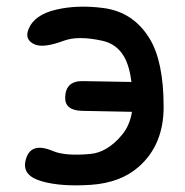

<svg xmlns="http://www.w3.org/2000/svg" viewBox="-20 -535 553 574"><path d="M138.2 -83.5Q174.8 -67.9 249.5 -74.7Q300.8 -79.1 344.7 -131.8Q368.2 -160.2 374.5 -200.7L226.1 -203.6Q174.3 -204.6 174.8 -243.2Q175.8 -293.5 227.5 -292.5L373 -290Q366.7 -338.9 350.6 -366.2Q328.6 -403.8 286.1 -413.1Q213.4 -429.2 170.4 -413.1Q108.9 -390.1 82.5 -402.8Q53.2 -416.5 64.9 -446.8Q82 -491.2 148.4 -506.3Q211.9 -521 287.6 -511.2Q377.9 -500 426.8 -420.4Q469.2 -351.6 469.2 -215.3Q469.2 -102.1 395 -36.6Q340.3 11.7 251 17.6Q163.1 23.4 106 7.3Q45.9 -9.3 56.2 -54.2Q69.3 -112.8 138.2 -83.5Z"/></svg>

Font: Comic Relief
Style: Regular
Weight: 400
Designer: Jeff Davis
Foundry: Loudifier
Version: Version 1.0